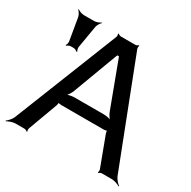

<svg xmlns="http://www.w3.org/2000/svg" viewBox="-158 -810 968 973"><g transform="rotate(30 326.0 -323.5)"><path d="M626 -27 390 -636C388 -641 389 -651 391 -654L388 -657C386 -653 376 -649 371 -649H287C281 -649 273 -653 270 -656L267 -654C269 -651 270 -641 268 -636L26 -27C20 -12 4 5 -6 12L-4 15C6 9 28 0 44 0H97C102 0 112 4 114 8L117 5C115 2 114 -8 116 -13L179 -184C181 -189 183 -201 181 -205L178 -202C180 -199 193 -197 198 -197H448C453 -197 466 -199 468 -202L465 -205C463 -201 465 -189 467 -184L531 -13C533 -8 532 2 530 5L533 8C535 4 545 0 550 0H608C624 0 646 8 656 15L658 12C648 5 632 -12 626 -27ZM409 -264H238C222 -264 198 -259 188 -252L191 -249C200 -256 214 -276 219 -291L317 -553C318 -554 320 -559 319 -560L316 -558C317 -557 322 -557 324 -557C325 -557 330 -557 331 -558L328 -560C327 -559 329 -554 330 -553L428 -291C433 -276 447 -256 456 -249L459 -252C449 -259 425 -264 409 -264ZM128 -496 150 -626C152 -638 162 -653 169 -659L167 -662C160 -656 142 -649 130 -649H70C58 -649 40 -656 33 -662L31 -659C38 -653 48 -638 50 -626L72 -496C73 -488 70 -476 66 -472L70 -469C73 -474 85 -479 92 -479H108C115 -479 127 -474 130 -469L134 -472C130 -476 127 -488 128 -496Z"/></g></svg>

Font: Gamestation Storm
Style: Regular
Weight: 400
Designer: Jonas Hecksher
Foundry: Jonas Hecksher, Playtypeª, e-types AS
Version: Version 1.003